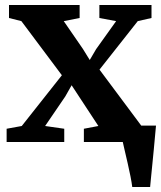

<svg xmlns="http://www.w3.org/2000/svg" viewBox="-20 -568 644 768"><path d="M509 180Q507 163 502 137.8Q497 112.5 490.8 85.5Q484.5 58.5 479.2 35.5Q474 12.5 471 -0.5L434.5 -65.5H604Q602.5 -49.5 600.2 -24.5Q598 0.5 595.2 29.8Q592.5 59 589.5 88Q586.5 117 584.2 141.2Q582 165.5 580.5 180ZM67 -64 227.5 -267 65.5 -483.5 16 -496V-548H298.5V-496L235 -483.5L311.5 -372.5L339 -328L364.5 -371.5L444.5 -483.5L377.5 -496V-548H586V-496L531 -483.5L378 -289.5L546.5 -63.5L597 -53V0H315.5V-53L373.5 -64L297 -180.5L266.5 -227L241 -182L160.5 -64L237 -53V0H6.5V-53Z"/></svg>

Font: Merriweather 36pt
Style: Bold
Weight: 700
Designer: Eben Sorkin
Foundry: Eben Sorkin
Version: Version 2.100